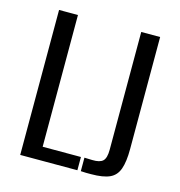

<svg xmlns="http://www.w3.org/2000/svg" viewBox="-92 -673 707 756"><g transform="rotate(15 261.5 -295.0)"><path d="M57 0V-591H134V-54H290V0ZM346 1Q338 1 325.5 1Q313 1 304 0V-55L336 -54Q367 -53 379.5 -65Q392 -77 392 -111V-591H469V-134Q469 -83 458.5 -53Q448 -23 421.5 -11Q395 1 346 1Z"/></g></svg>

Font: Alumni Sans Thin Medium
Style: Regular
Weight: 500
Version: Version 1.018